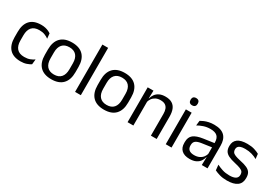

<svg xmlns="http://www.w3.org/2000/svg" viewBox="28 -1493 3311 2328"><g transform="rotate(30 1683.0 -329.0)"><path d="M254 11Q149 11 97.8 -45.8Q46.5 -102.5 46.5 -206.5V-282.5Q46.5 -387 98 -443.2Q149.5 -499.5 254 -499.5Q285 -499.5 310.5 -493.8Q336 -488 356.2 -478.8Q376.5 -469.5 390.5 -459.5L397.5 -389Q374 -407 341.8 -419.5Q309.5 -432 266 -432Q196 -432 161.8 -393.2Q127.5 -354.5 127.5 -280.5V-208.5Q127.5 -136 161.8 -97Q196 -58 266 -58Q311 -58 343.8 -70.5Q376.5 -83 402 -101L394.5 -29.5Q372.5 -14.5 337 -1.8Q301.5 11 254 11Z M684.5 12.5Q579.5 12.5 525.2 -44.2Q471 -101 471 -207.5V-282Q471 -388 525.5 -444.5Q580 -501 684.5 -501Q789.5 -501 843.8 -444.5Q898 -388 898 -282V-207.5Q898 -101 843.8 -44.2Q789.5 12.5 684.5 12.5ZM684.5 -53.5Q749.5 -53.5 783.2 -92Q817 -130.5 817 -203V-286.5Q817 -358.5 783.2 -396.8Q749.5 -435 684.5 -435Q620 -435 586 -396.8Q552 -358.5 552 -286.5V-203Q552 -130.5 586 -92Q620 -53.5 684.5 -53.5Z M1013 0V-662.5H1093.5V0Z M1422 12.5Q1317 12.5 1262.8 -44.2Q1208.5 -101 1208.5 -207.5V-282Q1208.5 -388 1263 -444.5Q1317.5 -501 1422 -501Q1527 -501 1581.2 -444.5Q1635.5 -388 1635.5 -282V-207.5Q1635.5 -101 1581.2 -44.2Q1527 12.5 1422 12.5ZM1422 -53.5Q1487 -53.5 1520.8 -92Q1554.5 -130.5 1554.5 -203V-286.5Q1554.5 -358.5 1520.8 -396.8Q1487 -435 1422 -435Q1357.5 -435 1323.5 -396.8Q1289.5 -358.5 1289.5 -286.5V-203Q1289.5 -130.5 1323.5 -92Q1357.5 -53.5 1422 -53.5Z M2074.5 0V-303.5Q2074.5 -343 2063.8 -371.5Q2053 -400 2028.8 -415.8Q2004.5 -431.5 1962.5 -431.5Q1924 -431.5 1895.8 -417Q1867.5 -402.5 1850 -377.8Q1832.5 -353 1825.5 -321.5L1811 -379H1828.5Q1836.5 -412 1856.5 -439.2Q1876.5 -466.5 1910.2 -482.8Q1944 -499 1993 -499Q2051 -499 2086.8 -477Q2122.5 -455 2139 -413.8Q2155.5 -372.5 2155.5 -312.5V0ZM1748 0V-488H1829L1825.5 -371L1829 -366.5V0Z M2282.5 0V-488H2363.5V0ZM2323 -568Q2298 -568 2285.8 -581.2Q2273.5 -594.5 2273.5 -617.5V-620Q2273.5 -643.5 2285.8 -656.5Q2298 -669.5 2323 -669.5Q2348 -669.5 2360.5 -656.5Q2373 -643.5 2373 -620V-617.5Q2373 -594 2360.5 -581Q2348 -568 2323 -568Z M2787 0 2790.5 -118.5 2787.5 -131V-286.5L2788 -315Q2788 -374.5 2757.8 -403Q2727.5 -431.5 2662 -431.5Q2609.5 -431.5 2565.8 -416.5Q2522 -401.5 2488 -381.5L2495.5 -450.5Q2514.5 -462 2540.8 -473.2Q2567 -484.5 2600.8 -492Q2634.5 -499.5 2675 -499.5Q2727.5 -499.5 2764.2 -486.8Q2801 -474 2823.8 -450Q2846.5 -426 2857 -392Q2867.5 -358 2867.5 -316V0ZM2619 10.5Q2546.5 10.5 2507.8 -24.8Q2469 -60 2469 -125.5V-140Q2469 -207.5 2510.8 -240.8Q2552.5 -274 2643.5 -287L2798 -309L2802.5 -250L2653.5 -228.5Q2597.5 -220.5 2573.5 -201.2Q2549.5 -182 2549.5 -144.5V-136.5Q2549.5 -98 2573.2 -77.5Q2597 -57 2644.5 -57Q2686.5 -57 2716.5 -71.5Q2746.5 -86 2765 -110.5Q2783.5 -135 2790 -165L2802.5 -110H2787Q2780 -78 2760.8 -50.5Q2741.5 -23 2707 -6.2Q2672.5 10.5 2619 10.5Z M3143 11Q3084 11 3040 -1.8Q2996 -14.5 2967 -29.5L2959.5 -104.5Q2996 -85.5 3039.8 -71.5Q3083.5 -57.5 3139 -57.5Q3195.5 -57.5 3224 -75.5Q3252.5 -93.5 3252.5 -129V-134.5Q3252.5 -157.5 3241.8 -172.5Q3231 -187.5 3203 -199Q3175 -210.5 3123.5 -222Q3062 -235.5 3026.5 -253.8Q2991 -272 2975.8 -299Q2960.5 -326 2960.5 -365V-369.5Q2960.5 -433.5 3005 -466.5Q3049.5 -499.5 3139 -499.5Q3196.5 -499.5 3238.8 -486.5Q3281 -473.5 3308 -457.5L3315.5 -389Q3283 -408 3241 -420.5Q3199 -433 3146.5 -433Q3108.5 -433 3085 -425.2Q3061.5 -417.5 3051 -403.2Q3040.5 -389 3040.5 -369V-365Q3040.5 -343 3051 -327.8Q3061.5 -312.5 3088.8 -301.2Q3116 -290 3164.5 -279.5Q3227 -267 3263.8 -249.5Q3300.5 -232 3316.5 -205.2Q3332.5 -178.5 3332.5 -136.5V-128Q3332.5 -59 3284.5 -24Q3236.5 11 3143 11Z"/></g></svg>

Font: Anek Gurmukhi Medium
Style: Regular
Weight: 400
Version: Version 1.003